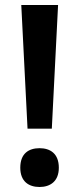

<svg xmlns="http://www.w3.org/2000/svg" viewBox="-20 -734 317 767"><path d="M187 -220 212 -714H65L90 -220ZM61 -64C61 -9 95 13 138 13C180 13 215 -9 215 -64C215 -121 180 -142 138 -142C95 -142 61 -121 61 -64Z"/></svg>

Font: Noto Sans Georgian SemiBold
Style: Regular
Weight: 600
Designer: Monotype Design Team, Akaki Razmadze
Foundry: Google LLC
Version: Version 2.005